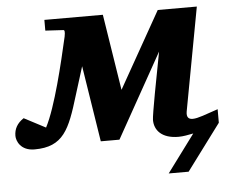

<svg xmlns="http://www.w3.org/2000/svg" viewBox="-104 -543 891 749"><g transform="rotate(-5 341.5 -168.5)"><path d="M693 -488H540L372 -190L325 -488H96V-446L166 -442C171 -442 173 -436 169 -416C146 -315 106 -145 66 -69L-18 -113C-44 -96 -56 -74 -56 -47C-56 -28 -41 12 14 12C127 12 153 -54 192 -183L227 -295L274 3H347L531 -326C512 -227 484 -82 484 -62C484 -22 512 12 578 12C596 12 616 8 636 4L527 151H605L739 -29V-82C691 -66 660 -53 639 -53C623 -53 614 -61 618 -84Z"/></g></svg>

Font: Veleka
Style: Bold Italic
Weight: 700
Italic angle: -12°
Designer: Stefan Peev, Context Ltd, 2016; SIL International, 1997-2014.
Foundry: Stefan Peev, Context Ltd, 2016
Version: Version 5.000